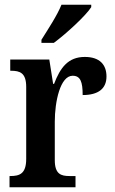

<svg xmlns="http://www.w3.org/2000/svg" viewBox="-20 -786 481 806"><path d="M154 -619V-606H206C260 -646 341 -721 363 -756V-766H238C220 -721 182 -664 154 -619ZM20 0H297V-47H272C236 -47 210 -55 210 -114V-275C210 -360 233 -468 285 -468C318 -468 327 -442 327 -387C393 -387 427 -414 427 -465C427 -514 399 -547 336 -547C266 -547 233 -502 207 -434H203L187 -536H23V-489H26C64 -489 90 -480 90 -421V-119C90 -56 62 -47 23 -47H20Z"/></svg>

Font: Noto Serif Sinhala Condensed SemiBold
Style: Regular
Weight: 600
Width: 3
Designer: Jelle Bosma - Monotype Design Team
Foundry: Monotype Imaging Inc.
Version: Version 2.007